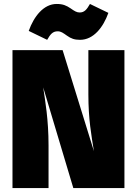

<svg xmlns="http://www.w3.org/2000/svg" viewBox="-20 -949 691 969"><path d="M384 -748C452 -748 501 -811 527 -884L434 -929C418 -901 406 -886 382 -886C367 -886 356 -893 336 -907C315 -921 298 -929 266 -929C200 -929 151 -866 125 -793L218 -748C234 -776 246 -791 271 -791C288 -791 298 -783 318 -769C339 -754 356 -748 384 -748ZM608 -696H426V-473C426 -347 441 -267 454 -186L296 -696H43V0H225V-216C225 -345 208 -441 198 -508L350 0H608Z"/></svg>

Font: Fira Sans Heavy
Style: Regular
Weight: 900
Designer: bBox Type GmbH & Carrois Corporate GbR & Edenspiekermann AG
Foundry: bBox Type GmbH & Carrois Corporate GbR & Edenspiekermann AG
Version: Version 4.300;PS 004.300;hotconv 1.0.88;makeotf.lib2.5.64775